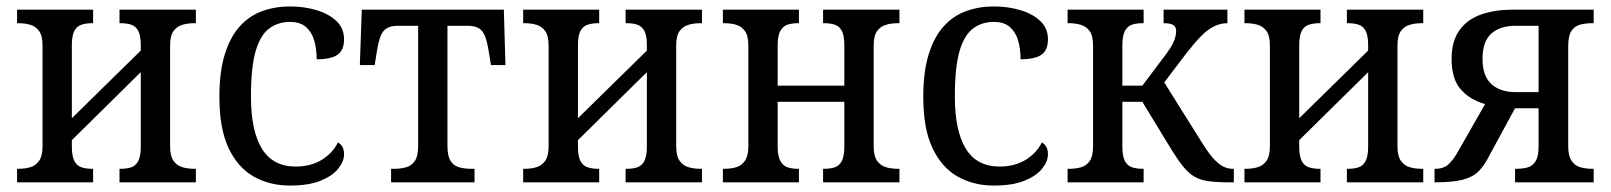

<svg xmlns="http://www.w3.org/2000/svg" viewBox="-20 -566 5000 596"><path d="M33 0V-42H37Q58 -42 74.5 -47Q91 -52 101.5 -67Q112 -82 112 -112V-424Q112 -455 101.5 -469.5Q91 -484 74.5 -489Q58 -494 37 -494H33V-536H269V-494H266Q248 -494 233.5 -489.5Q219 -485 211 -470.5Q203 -456 203 -425V-199L417 -409V-425Q417 -456 409 -470.5Q401 -485 387 -489.5Q373 -494 355 -494H351V-536H588V-494H583Q563 -494 546 -489Q529 -484 518.5 -469.5Q508 -455 508 -424V-112Q508 -82 518.5 -67Q529 -52 546 -47Q563 -42 583 -42H588V0H351V-42H355Q373 -42 387 -46.5Q401 -51 409 -66Q417 -81 417 -111V-342L203 -131V-111Q203 -81 211 -66Q219 -51 233.5 -46.5Q248 -42 266 -42H269V0Z M880 10Q817 10 767.5 -18Q718 -46 689.5 -106.5Q661 -167 661 -265Q661 -344 678 -398Q695 -452 724.5 -484.5Q754 -517 794 -531.5Q834 -546 880 -546Q924 -546 962.5 -534.5Q1001 -523 1024.5 -500.5Q1048 -478 1048 -444Q1048 -421 1039 -407.5Q1030 -394 1011 -388Q992 -382 963 -382Q963 -414 955.5 -440Q948 -466 930 -482Q912 -498 880 -498Q843 -498 815.5 -477.5Q788 -457 773.5 -407Q759 -357 759 -266Q759 -160 793 -104.5Q827 -49 898 -49Q945 -49 979 -70Q1013 -91 1029 -124Q1039 -118 1043.5 -109Q1048 -100 1048 -87Q1048 -65 1030 -42.5Q1012 -20 975 -5Q938 10 880 10Z M1194 0V-42H1203Q1223 -42 1240 -46.5Q1257 -51 1267.5 -66Q1278 -81 1278 -112V-486H1216Q1194 -486 1181 -478.5Q1168 -471 1161 -452.5Q1154 -434 1149 -401L1143 -364H1097L1103 -536H1544L1549 -364H1504L1498 -401Q1493 -434 1486 -452.5Q1479 -471 1466 -478.5Q1453 -486 1431 -486H1369V-112Q1369 -81 1379 -66Q1389 -51 1406 -46.5Q1423 -42 1444 -42H1453V0Z M1604 0V-42H1608Q1629 -42 1645.5 -47Q1662 -52 1672.5 -67Q1683 -82 1683 -112V-424Q1683 -455 1672.5 -469.5Q1662 -484 1645.5 -489Q1629 -494 1608 -494H1604V-536H1840V-494H1837Q1819 -494 1804.5 -489.5Q1790 -485 1782 -470.5Q1774 -456 1774 -425V-199L1988 -409V-425Q1988 -456 1980 -470.5Q1972 -485 1958 -489.5Q1944 -494 1926 -494H1922V-536H2159V-494H2154Q2134 -494 2117 -489Q2100 -484 2089.5 -469.5Q2079 -455 2079 -424V-112Q2079 -82 2089.5 -67Q2100 -52 2117 -47Q2134 -42 2154 -42H2159V0H1922V-42H1926Q1944 -42 1958 -46.5Q1972 -51 1980 -66Q1988 -81 1988 -111V-342L1774 -131V-111Q1774 -81 1782 -66Q1790 -51 1804.5 -46.5Q1819 -42 1837 -42H1840V0Z M2224 0V-42H2228Q2249 -42 2265.5 -47Q2282 -52 2292.5 -67Q2303 -82 2303 -112V-424Q2303 -455 2292.5 -469.5Q2282 -484 2265.5 -489Q2249 -494 2228 -494H2224V-536H2460V-494H2457Q2439 -494 2425 -489.5Q2411 -485 2402.5 -470.5Q2394 -456 2394 -425V-300H2601V-425Q2601 -456 2593 -470.5Q2585 -485 2571 -489.5Q2557 -494 2539 -494H2535V-536H2772V-494H2767Q2747 -494 2730 -489Q2713 -484 2702.5 -469.5Q2692 -455 2692 -424V-112Q2692 -82 2702.5 -67Q2713 -52 2730 -47Q2747 -42 2767 -42H2772V0H2535V-42H2539Q2557 -42 2571 -46.5Q2585 -51 2593 -66Q2601 -81 2601 -111V-250H2394V-111Q2394 -81 2402.5 -66Q2411 -51 2425 -46.5Q2439 -42 2457 -42H2460V0Z M3065 10Q3002 10 2952.5 -18Q2903 -46 2874.5 -106.5Q2846 -167 2846 -265Q2846 -344 2863 -398Q2880 -452 2909.5 -484.5Q2939 -517 2979 -531.5Q3019 -546 3065 -546Q3109 -546 3147.5 -534.5Q3186 -523 3209.5 -500.5Q3233 -478 3233 -444Q3233 -421 3224 -407.5Q3215 -394 3196 -388Q3177 -382 3148 -382Q3148 -414 3140.5 -440Q3133 -466 3115 -482Q3097 -498 3065 -498Q3028 -498 3000.5 -477.5Q2973 -457 2958.5 -407Q2944 -357 2944 -266Q2944 -160 2978 -104.5Q3012 -49 3083 -49Q3130 -49 3164 -70Q3198 -91 3214 -124Q3224 -118 3228.5 -109Q3233 -100 3233 -87Q3233 -65 3215 -42.5Q3197 -20 3160 -5Q3123 10 3065 10Z M3294 0V-42H3298Q3318 -42 3335 -46.5Q3352 -51 3362.5 -66Q3373 -81 3373 -112V-424Q3373 -455 3362.5 -469.5Q3352 -484 3335 -489Q3318 -494 3298 -494H3294V-536H3530V-494H3527Q3508 -494 3494 -489.5Q3480 -485 3472 -470Q3464 -455 3464 -425V-300H3526L3590 -385Q3617 -420 3624 -438Q3631 -456 3631 -469Q3631 -483 3622 -488.5Q3613 -494 3592 -494V-536H3790V-494Q3768 -494 3748 -484Q3728 -474 3708 -453.5Q3688 -433 3663 -401L3575 -285L3581 -331L3710 -125Q3726 -99 3741 -80.5Q3756 -62 3772 -52Q3788 -42 3806 -42H3810V0H3796Q3758 0 3732 -3.5Q3706 -7 3688 -17.5Q3670 -28 3654 -47.5Q3638 -67 3618 -99L3526 -250H3464V-111Q3464 -81 3472 -66Q3480 -51 3494.5 -46.5Q3509 -42 3527 -42H3530V0Z M3843 0V-42H3847Q3868 -42 3884.5 -47Q3901 -52 3911.5 -67Q3922 -82 3922 -112V-424Q3922 -455 3911.5 -469.5Q3901 -484 3884.5 -489Q3868 -494 3847 -494H3843V-536H4079V-494H4076Q4058 -494 4043.5 -489.5Q4029 -485 4021 -470.5Q4013 -456 4013 -425V-199L4227 -409V-425Q4227 -456 4219 -470.5Q4211 -485 4197 -489.5Q4183 -494 4165 -494H4161V-536H4398V-494H4393Q4373 -494 4356 -489Q4339 -484 4328.5 -469.5Q4318 -455 4318 -424V-112Q4318 -82 4328.5 -67Q4339 -52 4356 -47Q4373 -42 4393 -42H4398V0H4161V-42H4165Q4183 -42 4197 -46.5Q4211 -51 4219 -66Q4227 -81 4227 -111V-342L4013 -131V-111Q4013 -81 4021 -66Q4029 -51 4043.5 -46.5Q4058 -42 4076 -42H4079V0Z M4433 0V-42H4436Q4461 -42 4476.5 -56Q4492 -70 4509 -101L4590 -243Q4543 -256 4514.5 -288.5Q4486 -321 4486 -383Q4486 -439 4511 -473Q4536 -507 4579 -521.5Q4622 -536 4675 -536H4927V-494H4923Q4902 -494 4885 -489.5Q4868 -485 4858 -470Q4848 -455 4848 -424V-112Q4848 -83 4858 -67.5Q4868 -52 4885 -47Q4902 -42 4923 -42H4927V0H4683V-42H4687Q4707 -42 4722.5 -46.5Q4738 -51 4747 -66Q4756 -81 4756 -111V-230H4653L4697 -256L4602 -81Q4587 -51 4569 -33.5Q4551 -16 4520 -8Q4489 0 4433 0ZM4685 -280H4756V-486H4685Q4636 -486 4609 -461.5Q4582 -437 4582 -383Q4582 -330 4609.5 -305Q4637 -280 4685 -280Z"/></svg>

Font: Noto Serif SemiCondensed
Style: Regular
Weight: 400
Width: 4
Designer: Monotype Design Team
Foundry: Monotype Imaging Inc.
Version: Version 2.013